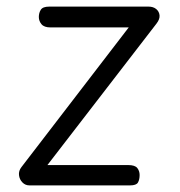

<svg xmlns="http://www.w3.org/2000/svg" viewBox="-20 -561 544 581"><path d="M69 0Q56.5 0 47.8 -9Q39 -18 37.5 -31Q36 -44 45 -55.5L369.5 -478H133Q113.5 -478 105.5 -487.8Q97.5 -497.5 97.5 -509.5Q97.5 -522 103.5 -531.5Q109.5 -541 129 -541H429.5Q443.5 -541 452.5 -533.8Q461.5 -526.5 462.8 -514.8Q464 -503 453.5 -489.5L123.5 -61.5H368Q388.5 -61.5 395.5 -52.5Q402.5 -43.5 402.5 -31.5Q402.5 -17.5 397.5 -8.8Q392.5 0 373.5 0Z"/></svg>

Font: Edu NSW ACT Hand
Style: Regular
Weight: 400
Designer: Tina and Corey Anderson, Eben Sorkin, Mirko Velimirovic
Foundry: Sorkin Type Co.
Version: Version 2.000